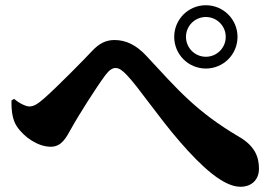

<svg xmlns="http://www.w3.org/2000/svg" viewBox="-20 -741 1040 734"><path d="M646 -600C646 -533 700 -479 767 -479C834 -479 888 -533 888 -600C888 -667 834 -721 767 -721C700 -721 646 -667 646 -600ZM691 -600C691 -642 725 -676 767 -676C809 -676 843 -642 843 -600C843 -558 809 -524 767 -524C725 -524 691 -558 691 -600ZM24 -357C23 -317 28 -284 43 -260C72 -215 127 -180 174 -180C215 -180 232 -213 252 -249C280 -300 350 -410 383 -454C398 -474 410 -481 422 -481C434 -481 446 -474 465 -454C510 -407 583 -297 667 -200C751 -103 834 -27 899 -27C943 -27 970 -55 970 -96C970 -139 956 -182 894 -218C729 -315 658 -400 539 -528C500 -570 460 -588 418 -588C385 -588 359 -575 332 -546C304 -516 203 -413 150 -366C123 -342 108 -334 92 -334C81 -334 56 -344 34 -363Z"/></svg>

Font: Noto Serif CJK HK Black
Style: Regular
Weight: 900
Designer: Ryoko NISHIZUKA 西塚涼子 (kana & ideographs); Frank Grießhammer (Latin, Greek & Cyrillic); Wenlong ZHANG 张文龙 (bopomofo); San
Foundry: Adobe
Version: Version 2.001;hotconv 1.1.0;makeotfexe 2.6.0